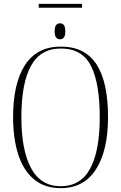

<svg xmlns="http://www.w3.org/2000/svg" viewBox="-20 -967 630 997"><path d="M181 -927V-947H406V-927ZM292 -763Q279 -763 271.5 -772Q264 -781 264 -804Q264 -828 271.5 -837Q279 -846 292 -846Q304 -846 311.5 -837Q319 -828 319 -804Q319 -781 311.5 -772Q304 -763 292 -763ZM295 10Q212 10 157 -35.5Q102 -81 75 -164Q48 -247 48 -359Q48 -534 110 -629.5Q172 -725 296 -725Q421 -725 481 -633Q541 -541 541 -358Q541 -186 478.5 -88Q416 10 295 10ZM295 0Q399 0 448.5 -92Q498 -184 498 -358Q498 -534 452.5 -624.5Q407 -715 296 -715Q190 -715 140.5 -624.5Q91 -534 91 -358Q91 -187 141.5 -93.5Q192 0 295 0Z"/></svg>

Font: Noto Serif Display Condensed ExtraLight
Style: Regular
Weight: 200
Width: 3
Designer: Monotype Design Team
Foundry: Monotype Imaging Inc.
Version: Version 2.009